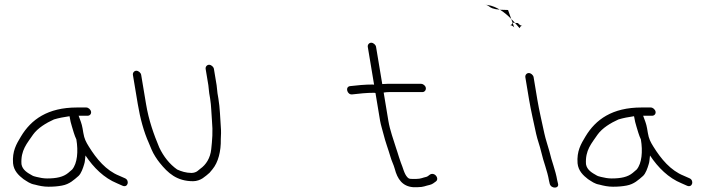

<svg xmlns="http://www.w3.org/2000/svg" viewBox="-20 -790 3084 836"><path d="M282.7 -284C285.7 -266 289.2 -251 293.2 -239C297.2 -225.6 304.6 -198.8 312.5 -183C321.2 -130.7 316.8 -79 294.3 -52L276.8 -37C255.6 -19.4 226.3 -13 184.8 -13C177.5 -13 169.7 -13.7 161.5 -15C149.6 -17.9 127.9 -20.4 118.5 -27C100.8 -37 77.8 -49.5 73.5 -75C69.4 -136.2 98.1 -165.7 124 -204C144.3 -232.4 181 -254.8 215 -270C236.4 -276.4 257.6 -280.3 282.7 -284ZM322.4 -286H361.4C370.9 -286 378.1 -293.8 376.5 -303.5C374.9 -313.1 364.9 -322 355.4 -322H315.4C187.4 -322 115.6 -269.5 71.4 -196C51.4 -162.9 32.8 -131.9 36.8 -79C40 -45.7 62 -25.7 82.3 -10C99.1 0.5 110.2 10.2 132.3 14C150.7 19 170.1 23 190.8 23C212.2 23 231.4 21.6 250 18C283 12 302.2 -7 322 -24C333.6 -34.9 341.5 -58 346.5 -75C350.6 -85.9 350 -99.8 352.2 -113C387.6 -59.9 432.8 -15.2 489.3 8L514.2 19C537.4 28.3 545.3 -5.3 523.7 -14L498.8 -25C442 -47.7 400.5 -97.5 366.7 -152C354.2 -172.2 347.1 -185.6 342.9 -211L339.5 -231C336.1 -251.4 329.2 -267.3 322.4 -286Z M558.7 -464 579.9 -337C590.1 -275.5 606.1 -215.8 628.2 -167L639.9 -139C648.2 -118.9 663.5 -95.9 675.5 -81C711.1 -36.7 749.5 -1 820.8 -1C836.9 -1 852.4 -7.1 862.7 -14L878.7 -26L892.7 -38L905.2 -53C930.3 -83.1 942.6 -131.8 941.4 -184C942.4 -200.6 943.1 -219.5 941.5 -237C938.4 -278.5 937.9 -319 930.9 -361L927 -384C925 -396.4 925.2 -407.3 923.2 -419L911.4 -490C909.9 -499.2 899.6 -508 890.4 -508C881.2 -508 873.9 -499.2 875.4 -490L887.2 -419C889.1 -407.5 888.9 -396.7 891 -384L894.9 -361C900.3 -328.2 900 -296.8 902.9 -265C907.5 -216.5 903.9 -179.4 899.7 -140C895.6 -101.9 877.4 -72.8 851.8 -55L839.5 -45C834.3 -40.8 823.8 -37 813.8 -37C790.3 -37 768.8 -43.9 751.3 -52C718.6 -75.1 692.2 -108.2 673.4 -148C649.9 -204.2 627.8 -265.2 615.9 -337L594.7 -464C593.2 -473.2 583 -482 573.7 -482C564.5 -482 557.2 -473.2 558.7 -464Z M1834.1 -407.5C1832.5 -417.2 1822.7 -425 1813.2 -425H1666.2C1658.9 -425 1651.6 -424.7 1644.4 -424L1617.4 -586C1615.9 -595.2 1605.6 -604 1596.4 -604C1587.2 -604 1579.9 -595.2 1581.4 -586L1608.9 -421C1607.6 -421 1606.2 -421.3 1604.7 -422C1567 -422 1536.6 -418.7 1503.9 -415C1481.3 -411.7 1491.7 -375.8 1513.9 -379C1545.2 -382.5 1574.3 -386 1609.7 -386C1611.8 -385.3 1613.6 -385 1614.9 -385L1635 -264C1638.1 -245.9 1645.3 -224.2 1649.5 -207C1658.3 -170.9 1670.3 -141 1680.2 -107C1685.2 -88.8 1694 -73.1 1698.8 -55C1710.4 -10.2 1732.4 21.2 1778.2 25H1799.2C1824.2 25 1831.4 19.2 1851.5 15C1863.4 12.1 1869.8 5.7 1878 0C1890.7 -8.8 1880.8 -29.6 1866.1 -32.5C1852 -35.2 1847.5 -23.2 1836.7 -20C1821.3 -16.8 1812.1 -11 1793.2 -11H1774.2C1764.2 -11 1759.7 -11.8 1754 -18C1739.6 -32.9 1734.7 -60.7 1725.3 -82C1719.1 -98.2 1715.7 -112 1710 -129L1705 -144C1693.7 -180.6 1677.9 -222.5 1671 -264L1650.6 -387C1658.3 -388.3 1665.9 -389 1673.2 -389H1819.2C1828.7 -389 1835.7 -397.9 1834.1 -407.5Z M2267.4 -454 2283.7 -356C2291.5 -309.5 2304.5 -253.8 2314.5 -207C2320.1 -181.2 2330.9 -154 2336.7 -128C2346 -86 2363.1 -47.3 2370.5 -3L2373.8 11C2380.7 33.2 2416.5 31.6 2409.5 9L2406.2 -5C2398.7 -49.8 2382.1 -86.8 2372.2 -131C2365.5 -155.4 2355.8 -183.2 2350.2 -209C2340.4 -254.8 2327.4 -309.8 2319.7 -356L2303.4 -454C2301.9 -463.2 2291.6 -472 2282.4 -472C2273.2 -472 2265.9 -463.2 2267.4 -454ZM2219.5 -669.5C2221.3 -669.5 2210.3 -680.9 2199.8 -680.9C2211.2 -680.9 2211.2 -691.2 2211.2 -691.2C2217.5 -691.2 2225.8 -689.5 2236 -689.5C2234.1 -689.5 2245.4 -677.4 2254.6 -677.4C2243.6 -677.4 2243.6 -667.5 2243.6 -667.5C2237.1 -667.5 2172.1 -769.5 2087.1 -769.5C2122.1 -769.5 2092.1 -746.5 2192.1 -746.5Z M2740.7 -284C2743.7 -266 2747.2 -251 2751.2 -239C2755.2 -225.6 2762.6 -198.8 2770.5 -183C2779.2 -130.7 2774.8 -79 2752.3 -52L2734.8 -37C2713.6 -19.4 2684.3 -13 2642.8 -13C2635.5 -13 2627.7 -13.7 2619.5 -15C2607.6 -17.9 2585.9 -20.4 2576.5 -27C2558.8 -37 2535.8 -49.5 2531.5 -75C2527.4 -136.2 2556.1 -165.7 2582 -204C2602.3 -232.4 2639 -254.8 2673 -270C2694.4 -276.4 2715.6 -280.3 2740.7 -284ZM2780.4 -286H2819.4C2828.9 -286 2836.1 -293.8 2834.5 -303.5C2832.9 -313.1 2822.9 -322 2813.4 -322H2773.4C2645.4 -322 2573.6 -269.5 2529.4 -196C2509.4 -162.9 2490.8 -131.9 2494.8 -79C2498 -45.7 2520 -25.7 2540.3 -10C2557.1 0.5 2568.2 10.2 2590.3 14C2608.7 19 2628.1 23 2648.8 23C2670.2 23 2689.4 21.6 2708 18C2741 12 2760.2 -7 2780 -24C2791.6 -34.9 2799.5 -58 2804.5 -75C2808.6 -85.9 2808 -99.8 2810.2 -113C2845.6 -59.9 2890.8 -15.2 2947.3 8L2972.2 19C2995.4 28.3 3003.3 -5.3 2981.7 -14L2956.8 -25C2900 -47.7 2858.5 -97.5 2824.7 -152C2812.2 -172.2 2805.1 -185.6 2800.9 -211L2797.5 -231C2794.1 -251.4 2787.2 -267.3 2780.4 -286Z"/></svg>

Font: CiSf OpenHand
Style: OpObl
Weight: 400
Foundry: Cannot Into Space Fonts
Version: Version 0.7892